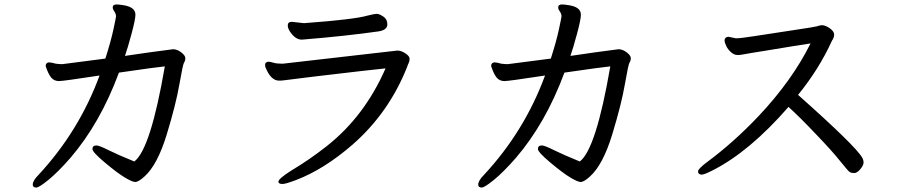

<svg xmlns="http://www.w3.org/2000/svg" viewBox="-20 -777 4040 862"><path d="M143 65Q127 65 127 52Q127 34 153 8Q335 -188 427 -438Q264 -413 245 -413Q223 -413 210 -428.5Q197 -444 185 -480Q185 -495 199 -497Q210 -497 231 -491Q246 -489 260 -489L453 -514Q478 -592 489.5 -646Q501 -700 501 -704Q501 -708 499 -714.5Q497 -721 491.5 -728.5Q486 -736 486 -743Q486 -757 503 -757Q513 -757 532 -754Q588 -746 588 -711Q588 -690 570.5 -625Q553 -560 541 -526Q654 -543 757 -556Q775 -556 793.5 -542Q812 -528 812 -516Q812 -504 806.5 -496.5Q801 -489 785.5 -399Q770 -309 728.5 -173Q687 -37 629 15Q602 40 587 40Q574 40 540.5 20Q507 0 451 -47Q395 -94 395 -108Q395 -124 413 -124Q425 -124 466 -103.5Q507 -83 583 -52Q656 -107 720 -479Q686 -476 514 -451Q430 -224 296 -68Q239 -3 197 31Q155 65 143 65Z M1249 49Q1230 49 1230 39Q1230 25 1289 -12Q1371 -61 1447 -121Q1617 -255 1711 -470Q1666 -466 1388 -433Q1264 -418 1255.5 -416.5Q1247 -415 1233 -415Q1201 -415 1179 -459Q1170 -476 1170 -485Q1170 -498 1184 -500Q1194 -500 1207.5 -495.5Q1221 -491 1249 -491L1764 -550Q1781 -550 1800 -537.5Q1819 -525 1819 -513Q1819 -502 1815 -494.5Q1811 -487 1808 -477Q1726 -270 1562 -127Q1435 -17 1310 31Q1262 49 1249 49ZM1335 -599Q1306 -599 1282 -635Q1272 -650 1272 -663Q1272 -679 1290 -679L1345 -673Q1574 -690 1630 -707Q1662 -715 1672 -715Q1682 -715 1700.5 -703Q1719 -691 1719 -668Q1719 -642 1679 -636Q1532 -615 1335 -599Z M2143 65Q2127 65 2127 52Q2127 34 2153 8Q2335 -188 2427 -438Q2264 -413 2245 -413Q2223 -413 2210 -428.5Q2197 -444 2185 -480Q2185 -495 2199 -497Q2210 -497 2231 -491Q2246 -489 2260 -489L2453 -514Q2478 -592 2489.5 -646Q2501 -700 2501 -704Q2501 -708 2499 -714.5Q2497 -721 2491.5 -728.5Q2486 -736 2486 -743Q2486 -757 2503 -757Q2513 -757 2532 -754Q2588 -746 2588 -711Q2588 -690 2570.5 -625Q2553 -560 2541 -526Q2654 -543 2757 -556Q2775 -556 2793.5 -542Q2812 -528 2812 -516Q2812 -504 2806.5 -496.5Q2801 -489 2785.5 -399Q2770 -309 2728.5 -173Q2687 -37 2629 15Q2602 40 2587 40Q2574 40 2540.5 20Q2507 0 2451 -47Q2395 -94 2395 -108Q2395 -124 2413 -124Q2425 -124 2466 -103.5Q2507 -83 2583 -52Q2656 -107 2720 -479Q2686 -476 2514 -451Q2430 -224 2296 -68Q2239 -3 2197 31Q2155 65 2143 65Z M3131 7Q3114 7 3114 -8Q3114 -19 3154 -49Q3273 -137 3385 -255Q3536 -415 3619 -582Q3590 -578 3539 -569.5Q3488 -561 3439 -553Q3390 -545 3355.5 -539.5Q3321 -534 3312.5 -532Q3304 -530 3291 -530Q3276 -530 3262 -542.5Q3248 -555 3240.5 -570.5Q3233 -586 3233 -596Q3233 -610 3250 -612L3284 -605Q3305 -605 3365 -614.5Q3425 -624 3535 -640.5Q3645 -657 3648.5 -659Q3652 -661 3668 -664Q3686 -664 3705.5 -650Q3725 -636 3725 -622Q3725 -608 3715 -594Q3658 -468 3563 -351Q3823 -120 3851 -69Q3857 -59 3857 -47Q3857 -35 3842.5 -17.5Q3828 0 3815 0Q3804 0 3796.5 -3.5Q3789 -7 3752.5 -53Q3716 -99 3642 -176Q3573 -249 3520 -297Q3346 -97 3181 -13Q3142 7 3131 7Z"/></svg>

Font: LXGW WenKai Lite Medium
Style: Regular
Weight: 500
Designer: LXGW / Fontworks Inc.
Foundry: LXGW / Fontworks Inc.
Version: Version 1.511; March 25, 2025